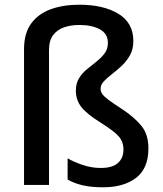

<svg xmlns="http://www.w3.org/2000/svg" viewBox="-20 -785 692 815"><path d="M546 -611Q546 -576 532 -551Q518 -526 497.5 -506.5Q477 -487 456 -471Q435 -455 421 -440Q407 -425 407 -409Q407 -396 414.5 -385.5Q422 -375 441.5 -360.5Q461 -346 498 -322Q551 -287 580.5 -250.5Q610 -214 610 -155Q610 -70 557.5 -30Q505 10 418 10Q367 10 330.5 1.5Q294 -7 267 -23V-113Q292 -98 330.5 -85Q369 -72 407 -72Q457 -72 480.5 -93Q504 -114 504 -150Q504 -183 484.5 -205.5Q465 -228 411 -262Q348 -301 325 -331Q302 -361 302 -400Q302 -431 315.5 -453Q329 -475 349.5 -491.5Q370 -508 390 -524Q410 -540 424 -558.5Q438 -577 438 -603Q438 -642 404 -660.5Q370 -679 317 -679Q281 -679 252 -669Q223 -659 205.5 -636Q188 -613 188 -572V0H82V-576Q82 -644 112.5 -685.5Q143 -727 196 -746Q249 -765 317 -765Q419 -765 482.5 -726.5Q546 -688 546 -611Z"/></svg>

Font: Noto Sans Thai Looped Medium
Style: Regular
Weight: 500
Designer: Sasikarn Vongin, Ben Mitchell
Foundry: The Fontpad Ltd
Version: Version 1.001; ttfautohint (v1.8.4.7-5d5b)